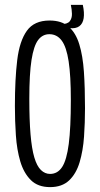

<svg xmlns="http://www.w3.org/2000/svg" viewBox="-20 -755 410 786"><path d="M264 -640 227 -645 229 -656Q256 -656 265.5 -668Q275 -680 274.5 -698.5Q274 -717 270 -735H319Q326 -703 322.5 -680.5Q319 -658 304.5 -647.5Q290 -637 264 -640ZM185 11Q135 11 106 -18Q77 -47 63 -94.5Q49 -142 45 -201Q41 -260 41 -321Q41 -431 50.5 -509Q60 -587 90 -629Q120 -671 183 -671Q232 -671 261 -646Q290 -621 304.5 -574Q319 -527 323.5 -461Q328 -395 328 -312Q328 -253 324 -195.5Q320 -138 306 -91Q292 -44 263 -16.5Q234 11 185 11ZM185 -43Q216 -43 234.5 -71.5Q253 -100 261.5 -166Q270 -232 270 -346Q270 -445 261 -504Q252 -563 232.5 -589Q213 -615 182 -615Q154 -615 136 -591Q118 -567 109 -509.5Q100 -452 100 -350Q100 -264 105 -205Q110 -146 120.5 -110.5Q131 -75 147.5 -59Q164 -43 185 -43Z"/></svg>

Font: Bricolage Grotesque 72pt Condensed ExtraLight
Style: Regular
Weight: 250
Width: 3
Designer: Mathieu Triay
Foundry: Atelier Triay
Version: Version 1.001;gftools[0.9.33.dev8+g029e19f]